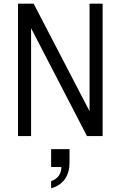

<svg xmlns="http://www.w3.org/2000/svg" viewBox="-20 -740 656 1044"><path d="M78 0V-720H163L478 -114L467 -112V-720H538V0H453L139 -606L149 -608V0ZM258 284V245Q286 235 300 215Q314 195 314 164L342 168H258V71H358V146Q358 197 333.5 233Q309 269 258 284Z"/></svg>

Font: Instrument Sans SemiCondensed
Style: Regular
Weight: 400
Width: 4
Designer: Rodrigo Fuenzalida
Foundry: fragTYPE
Version: Version 1.000;gftools[0.9.28]